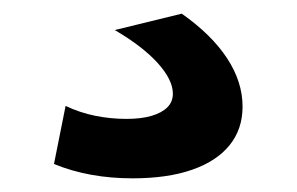

<svg xmlns="http://www.w3.org/2000/svg" viewBox="-20 -44 434 281"><path d="M174 217Q110 217 59 196L76 111Q97 121 119.5 125.5Q142 130 165 130Q187 130 202 125.5Q217 121 225 113Q233 105 233 93Q233 73 211 48.5Q189 24 148 0L246 -24Q290 7 312.5 41.5Q335 76 335 112Q335 145 316 168.5Q297 192 261 204.5Q225 217 174 217Z"/></svg>

Font: M PLUS 1 Medium
Style: Regular
Weight: 500
Designer: Coji Morishita
Foundry: UNDERFOREST DESIGN
Version: Version 1.001